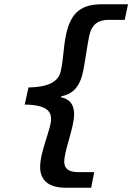

<svg xmlns="http://www.w3.org/2000/svg" viewBox="-20 -728 640 900"><path d="M288.4 152H407.4L421.7 78.9H347.2C305.9 78.9 281.1 64.9 281.1 30.7C281.1 -21.8 327.4 -130.5 327.4 -191.9C327.4 -238.9 307.2 -263.1 265.8 -272.3L266.5 -276.3C322.9 -287.7 354.8 -321.1 370.3 -396.9C381.5 -455.8 387.8 -506.9 398.1 -559.6C409.9 -615 441.7 -634.9 488.1 -634.9H564.6L580.1 -708H459.1C364.7 -708 312.2 -673.4 289.5 -565.1C275.5 -495.6 278.7 -457.5 265 -395C257 -359.2 228.7 -319.6 113.6 -318.2L95.8 -237.8C202.6 -236.4 219.5 -203.4 219.5 -169C219.5 -124.3 168.1 -17.8 168.1 54.8C168.1 118.2 209 152 288.4 152Z"/></svg>

Font: Source Code Variable
Style: Italic
Weight: 400
Italic angle: -11°
Monospace: yes
Designer: Paul D. Hunt, Teo Tuominen
Foundry: Adobe Systems Incorporated
Version: Version 1.005;PS 1.0;hotconv 16.6.54;makeotf.lib2.5.65590